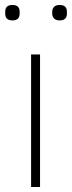

<svg xmlns="http://www.w3.org/2000/svg" viewBox="-20 -752 289 772"><path d="M1 -697V-705Q1 -732 30 -732Q59 -732 59 -705V-697Q59 -670 30 -670Q1 -670 1 -697ZM190 -697V-705Q190 -717 197.5 -724.5Q205 -732 220 -732Q249 -732 249 -705V-697Q249 -670 220 -670Q205 -670 197.5 -677.5Q190 -685 190 -697ZM141 0H105V-533H141Z"/></svg>

Font: IBM Plex Sans JP ExtraLight
Style: Regular
Weight: 200
Designer: Mike Abbink; Paul van der Laan; Pieter van Rosmalen; Wujin Sim; Yejin Wi; Jinhee Kim; Boomi Park; Yona Kim; Kichan Ma
Foundry: Sandoll Inc.
Version: Version 1.001